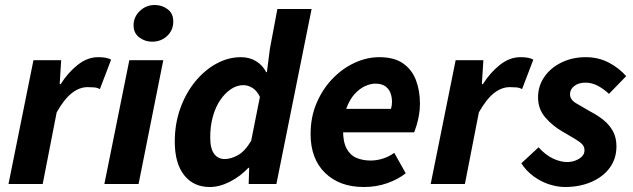

<svg xmlns="http://www.w3.org/2000/svg" viewBox="-20 -737 2537 769"><path d="M14 0 114 -496H225L219 -400H223Q252 -446 291 -477Q330 -508 373 -508Q392 -508 404.5 -505.5Q417 -503 425 -498L380 -380Q370 -386 356.5 -387Q343 -388 331 -388Q298 -388 267.5 -364Q237 -340 207 -287L151 0Z M398 0 498 -496H634L535 0ZM589 -570Q561 -570 538 -587Q515 -604 515 -636Q515 -669 540 -693Q565 -717 600 -717Q629 -717 651.5 -700Q674 -683 674 -651Q674 -616 649.5 -593Q625 -570 589 -570Z M820 12Q755 12 717.5 -35.5Q680 -83 680 -170Q680 -241 702 -302.5Q724 -364 761.5 -410Q799 -456 846.5 -482Q894 -508 945 -508Q979 -508 1005.5 -492Q1032 -476 1046 -448H1049L1061 -542L1091 -701H1228L1087 0H976L978 -65H975Q942 -30 900.5 -9Q859 12 820 12ZM880 -100Q905 -100 933 -115.5Q961 -131 986 -173L1021 -349Q1009 -374 991 -385Q973 -396 955 -396Q929 -396 905 -380Q881 -364 862 -336Q843 -308 832.5 -270Q822 -232 822 -187Q822 -142 837.5 -121Q853 -100 880 -100Z M1437 12Q1340 12 1282 -44.5Q1224 -101 1224 -200Q1224 -269 1248.5 -325.5Q1273 -382 1313 -423Q1353 -464 1401.5 -486Q1450 -508 1499 -508Q1559 -508 1594.5 -483Q1630 -458 1646 -416Q1662 -374 1662 -322Q1662 -298 1658 -275.5Q1654 -253 1648.5 -235Q1643 -217 1639 -207H1326L1336 -301H1546Q1548 -308 1549 -314.5Q1550 -321 1550 -329Q1550 -349 1543.5 -365.5Q1537 -382 1522.5 -392Q1508 -402 1483 -402Q1464 -402 1442 -392Q1420 -382 1400 -360Q1380 -338 1367 -302Q1354 -266 1354 -215Q1354 -168 1368.5 -141.5Q1383 -115 1408 -104.5Q1433 -94 1465 -94Q1490 -94 1515.5 -102.5Q1541 -111 1559 -125L1605 -43Q1575 -19 1531.5 -3.5Q1488 12 1437 12Z M1705 0 1805 -496H1916L1910 -400H1914Q1943 -446 1982 -477Q2021 -508 2064 -508Q2083 -508 2095.5 -505.5Q2108 -503 2116 -498L2071 -380Q2061 -386 2047.5 -387Q2034 -388 2022 -388Q1989 -388 1958.5 -364Q1928 -340 1898 -287L1842 0Z M2243 12Q2213 12 2180 1.5Q2147 -9 2117.5 -30.5Q2088 -52 2068 -83L2137 -147Q2165 -116 2195 -102Q2225 -88 2251 -88Q2270 -88 2286 -94.5Q2302 -101 2311.5 -111Q2321 -121 2321 -135Q2321 -150 2311 -160Q2301 -170 2281.5 -181.5Q2262 -193 2233 -210Q2194 -232 2164.5 -266Q2135 -300 2135 -347Q2135 -393 2160.5 -429.5Q2186 -466 2229.5 -487Q2273 -508 2326 -508Q2376 -508 2417 -487Q2458 -466 2488 -432L2419 -361Q2399 -380 2375 -393Q2351 -406 2325 -406Q2297 -406 2280 -392.5Q2263 -379 2263 -360Q2263 -337 2289 -322.5Q2315 -308 2345 -290Q2374 -275 2397.5 -256Q2421 -237 2435 -211.5Q2449 -186 2449 -151Q2449 -102 2422.5 -65.5Q2396 -29 2349 -8.5Q2302 12 2243 12Z"/></svg>

Font: Source Sans 3
Style: Bold Italic
Weight: 700
Italic angle: -11°
Designer: Paul D. Hunt
Foundry: Adobe
Version: Version 3.052;hotconv 1.1.0;makeotfexe 2.6.0